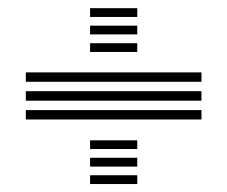

<svg xmlns="http://www.w3.org/2000/svg" viewBox="-20 -599 556 470"><path d="M200.5 -557.5V-579H316V-557.5ZM200.5 -514.8V-536.2H316V-514.8ZM200.5 -471.8V-493.2H316V-471.8ZM43.2 -398.8V-421.8H473.2V-398.8ZM43.2 -352.5V-375.8H473.2V-352.5ZM43.2 -306.5V-329.5H473.2V-306.5ZM200.5 -234.2V-255.5H316V-234.2ZM200.5 -191.2V-212.8H316V-191.2ZM200.5 -148.5V-170H316V-148.5Z"/></svg>

Font: Big Shoulders Inline Text ExtraBold
Style: Regular
Weight: 800
Designer: Patric King
Foundry: XO Type Co
Version: Version 1.000